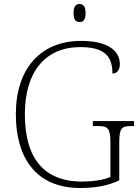

<svg xmlns="http://www.w3.org/2000/svg" viewBox="-20 -928 699 958"><path d="M377 -818C395 -818 407 -828 407 -863C407 -897 395 -908 377 -908C359 -908 347 -897 347 -863C347 -828 359 -818 377 -818ZM379 10C460 10 519 -2 575 -28V-214C575 -288 586 -299 633 -299H649V-324H443V-299H470C518 -299 531 -288 531 -215V-45C498 -30 442 -22 390 -22C188 -22 104 -152 104 -358C104 -570 206 -693 381 -693C506 -693 541 -643 541 -561C563 -561 578 -577 578 -609C578 -669 526 -724 385 -724C182 -724 59 -585 59 -358C59 -137 163 10 379 10Z"/></svg>

Font: Noto Serif Ethiopic ExtraLight
Style: Regular
Weight: 200
Designer: Monotype Design Team
Foundry: Monotype Imaging Inc.
Version: Version 2.102